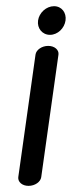

<svg xmlns="http://www.w3.org/2000/svg" viewBox="-20 -600 271 620"><path d="M191.6 -533.8C195.1 -558.8 179.4 -580 154.4 -580C129.4 -580 106.4 -558.8 102.9 -533.8C99.4 -508.8 116.4 -487.5 141.4 -487.5C166.4 -487.5 188.1 -508.8 191.6 -533.8ZM39 -27.8C37.4 -12.8 51.2 0.2 72.1 0.2C93 0.2 111 -12.8 113.1 -27.8C113.4 -27.9 168.8 -423.8 168.8 -423.8C170.9 -438.5 156.6 -451.8 135.7 -451.8C114.8 -451.8 96.8 -438.8 94.7 -423.8Z"/></svg>

Font: Hi.
Style: Regular
Weight: 400
Designer: Mew Too, Robert Jablonski
Foundry: Cannot Into Space Fonts
Version: Version 1.996